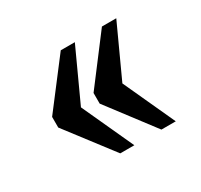

<svg xmlns="http://www.w3.org/2000/svg" viewBox="-93 -583 656 626"><g transform="rotate(-30 235.0 -270.0)"><path d="M352 -76H406L317 -270L406 -464H352L220 -290V-250ZM197 -76H250L161 -270L250 -464H197L64 -290V-250Z"/></g></svg>

Font: Noto Serif Ethiopic Condensed SemiBold
Style: Regular
Weight: 600
Width: 3
Designer: Monotype Design Team
Foundry: Monotype Imaging Inc.
Version: Version 2.102